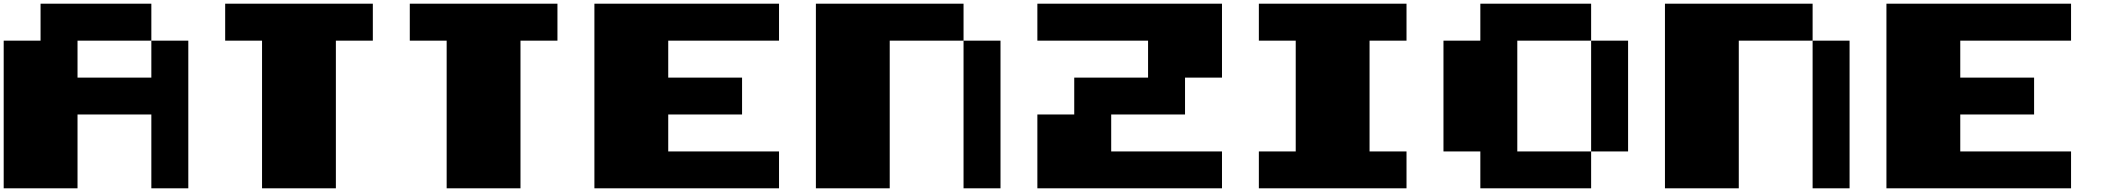

<svg xmlns="http://www.w3.org/2000/svg" viewBox="-20 -1020 11438 1040"><path d="M0 0V-799.8H199.7V-1000H799.8V-799.8H399.9V-599.6H799.8V-799.8H1000V0H799.8V-399.9H399.9V0Z M1399.4 0V-799.8H1199.7V-1000H1999.5V-799.8H1799.3V0Z M2399.4 0V-799.8H2199.7V-1000H2999.5V-799.8H2799.3V0Z M3199.7 0V-1000H4199.7V-799.8H3599.6V-599.6H3999.5V-399.9H3599.6V-199.7H4199.7V0Z M5199.2 0V-799.8H5399.4V0ZM4399.4 0V-1000H5199.2V-799.8H4799.3V0Z M5599.1 0V-399.9H5798.8V-599.6H6198.7V-799.8H5599.1V-1000H6599.1V-599.6H6398.9V-399.9H5999V-199.7H6599.1V0Z M6798.8 0V-199.7H6998.5V-799.8H6798.8V-1000H7598.6V-799.8H7398.4V-199.7H7598.6V0Z M8598.6 -199.7V-799.8H8798.8V-199.7ZM7998.5 0V-199.7H7798.8V-799.8H7998.5V-1000H8598.6V-799.8H8198.7V-199.7H8598.6V0Z M9798.3 0V-799.8H9998.5V0ZM8998.5 0V-1000H9798.3V-799.8H9398.4V0Z M10198.2 0V-1000H11198.2V-799.8H10598.1V-599.6H10998V-399.9H10598.1V-199.7H11198.2V0Z"/></svg>

Font: 8-bit HUD
Style: Regular
Weight: 400
Designer: lSPl
Foundry: https://fontstruct.com
Version: Version 1.0